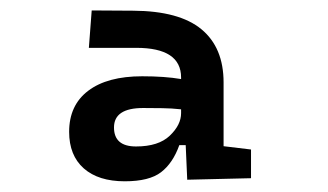

<svg xmlns="http://www.w3.org/2000/svg" viewBox="-20 -723 626 366"><path d="M336.9 -380.4 334 -446.3H321.8Q309.6 -412.1 287.1 -394.8Q264.6 -377.4 217.8 -377.4Q167.5 -377.4 139.6 -402.1Q111.8 -426.8 111.8 -471.7Q111.8 -522.5 148.2 -550Q184.6 -577.6 251 -577.6Q294.4 -577.6 325.2 -572.3V-575.2Q325.2 -631.8 239.7 -631.8H149.4L154.8 -703.1L233.9 -702.6Q321.8 -702.1 364 -667.2Q406.2 -632.3 406.2 -565.9V-444.3L458.5 -438V-383.3ZM325.2 -514.6Q307.1 -516.6 289.1 -516.8Q271 -517.1 252.9 -517.1Q197.3 -517.1 197.3 -480Q197.3 -443.8 239.3 -443.8Q282.2 -443.8 303.7 -464.4Q325.2 -484.9 325.2 -507.3Z"/></svg>

Font: Cascadia Code NF
Style: Regular
Weight: 400
Monospace: yes
Designer: Aaron Bell
Foundry: Saja Typeworks
Version: Version 2404.023; ttfautohint (v1.8.4)